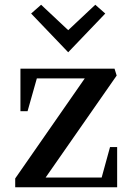

<svg xmlns="http://www.w3.org/2000/svg" viewBox="-20 -789 558 808"><path d="M44 -1V-38L345 -471L351 -459H120L139 -473L96 -321H66V-500H462L471 -471L163 -29L157 -42H423L404 -28L443 -170H473V-1ZM267 -569 111 -732 153 -769 267 -662 381 -769 423 -732Z"/></svg>

Font: Wittgenstein Medium
Style: Regular
Weight: 500
Designer: Jörg Drees
Foundry: Jörg Drees
Version: Version 1.500